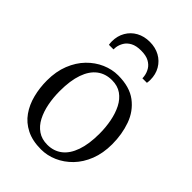

<svg xmlns="http://www.w3.org/2000/svg" viewBox="-232 -892 1004 1004"><g transform="rotate(45 270.0 -390.0)"><path d="M31 -266Q31 -333 52 -385.5Q73 -438 108.2 -474.2Q143.5 -510.5 187.2 -529.5Q231 -548.5 276 -548.5Q361 -548.5 412.2 -509.8Q463.5 -471 486 -407.8Q508.5 -344.5 508.5 -271.5Q508.5 -205 487.8 -152.2Q467 -99.5 431.8 -63.2Q396.5 -27 353 -8Q309.5 11 264 11Q200.5 11 155.8 -11.5Q111 -34 83.8 -72.8Q56.5 -111.5 43.8 -161.5Q31 -211.5 31 -266ZM270 -29.5Q317.5 -29.5 351.8 -56Q386 -82.5 404.2 -134.8Q422.5 -187 422.5 -263.5Q422.5 -310.5 414 -354.2Q405.5 -398 387.8 -432.8Q370 -467.5 341.2 -487.8Q312.5 -508 271 -508Q223 -508 188.5 -481.8Q154 -455.5 135.8 -403.5Q117.5 -351.5 117.5 -274.5Q117.5 -226.5 126 -182.8Q134.5 -139 152.5 -104.2Q170.5 -69.5 199.8 -49.5Q229 -29.5 270 -29.5ZM269 -789.5Q310.5 -789.5 342.8 -771.8Q375 -754 393.2 -722.5Q411.5 -691 411.5 -650.5Q411.5 -645 411 -639.2Q410.5 -633.5 409.5 -627H376Q376 -630.5 375.8 -635Q375.5 -639.5 374.5 -644.5Q371.5 -664 360.5 -682.5Q349.5 -701 327.5 -713Q305.5 -725 269 -725Q233 -725 210.8 -713Q188.5 -701 177.5 -682.5Q166.5 -664 163.5 -644.5Q163 -639.5 162.8 -635Q162.5 -630.5 162.5 -627H128.5Q127.5 -633.5 127 -639.2Q126.5 -645 126.5 -650.5Q126.5 -691 144.8 -722.5Q163 -754 195.2 -771.8Q227.5 -789.5 269 -789.5Z"/></g></svg>

Font: Merriweather 72pt Light
Style: Regular
Weight: 300
Version: Version 2.100